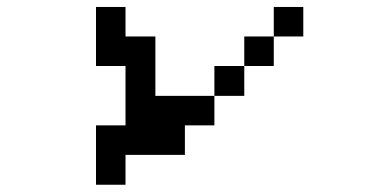

<svg xmlns="http://www.w3.org/2000/svg" viewBox="-20 -462 1040 540"><path d="M250 57.6V-109.4H333V-276.4H250V-442.4H333V-359.4H417V-192.4H583V-276.4H667V-359.4H750V-442.4H833V-359.4H750V-276.4H667V-192.4H583V-109.4H500V-26.4H333V57.6Z"/></svg>

Font: KH Dot Dougenzaka 12
Style: Regular
Weight: 400
Designer: Original version for X68000 by Keitarou Hiraki (http://hp.vector.co.jp/authors/VA000874/) / TrueType conversion by Homem
Version: Version 1.00.20150527